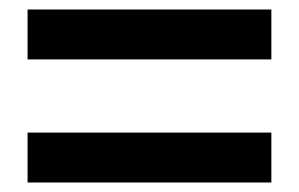

<svg xmlns="http://www.w3.org/2000/svg" viewBox="-20 -576 629 404"><path d="M38 -451H551V-556H38ZM38 -192H551V-297H38Z"/></svg>

Font: Noto Sans CJK JP Bold
Style: Regular
Weight: 700
Designer: Ryoko NISHIZUKA (kana & ideographs); Paul D. Hunt (Latin, Greek & Cyrillic); Wenlong ZHANG (bopomofo); Sandoll Communica
Foundry: Adobe Systems Incorporated
Version: Version 1.004;PS 1.004;hotconv 1.0.82;makeotf.lib2.5.63406